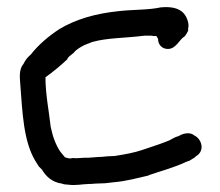

<svg xmlns="http://www.w3.org/2000/svg" viewBox="-20 -546 629 549"><path d="M38 -305C44 -226 47 -142 81 -86L91 -70L100 -61C110 -44 127 -25 157 -21C162 -19 168 -18 175 -18C179 -17 187 -17 192 -17C201 -17 209 -18 219 -19C224 -19 231 -20 234 -20C239 -20 244 -20 252 -21C260 -21 271 -22 279 -22H280C288 -23 297 -24 306 -25C342 -28 373 -37 404 -44H405V-45C440 -57 478 -67 512 -83C515 -84 517 -85 520 -86H521L537 -96L540 -99C568 -115 556 -150 535 -159C532 -162 525 -165 518 -165C508 -165 499 -162 491 -157C479 -154 471 -148 465 -145C446 -137 428 -131 407 -124L389 -118C363 -109 339 -105 308 -100C302 -100 293 -99 287 -99H286C277 -98 268 -97 260 -97H259C251 -96 242 -96 233 -95C225 -95 216 -95 206 -94C200 -94 196 -93 192 -94H188C183 -93 181 -93 178 -93L166 -96C162 -100 158 -106 152 -113C140 -131 131 -154 125 -183C120 -228 110 -277 110 -324V-325C132 -341 153 -358 173 -377V-379C177 -385 185 -390 192 -396V-397C201 -406 208 -410 221 -417L244 -426C286 -438 339 -437 393 -444H412C416 -443 420 -443 427 -443C429 -440 429 -440 432 -435V-434C432 -419 443 -406 460 -406C484 -406 494 -435 507 -441C511 -445 515 -452 518 -458V-465C522 -478 514 -498 506 -507C491 -525 465 -527 441 -525H440C404 -517 360 -519 318 -514C252 -507 197 -491 150 -463C118 -442 90 -418 68 -390C61 -384 53 -376 47 -363C33 -347 37 -321 38 -305Z"/></svg>

Font: Scribbler
Style: ExBd
Weight: 800
Designer: Mew Too
Foundry: Cannot Into Space Fonts
Version: Version 1.001